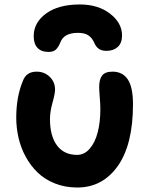

<svg xmlns="http://www.w3.org/2000/svg" viewBox="-20 -794 676 865"><path d="M339.8 -773.9Q421.9 -773.9 475.8 -732.4Q529.8 -690.9 529.8 -633.8Q529.8 -600.1 510.5 -582.5Q491.2 -564.9 460 -564.9Q438.5 -564.9 425.3 -574Q412.1 -583 403.8 -603Q394.5 -623.5 377.9 -634.8Q361.3 -646 331.1 -646Q267.6 -646 252 -603Q242.7 -580.6 231.4 -570.3Q220.2 -560.1 199.2 -560.1Q166 -560.1 148.9 -578.4Q131.8 -596.7 131.8 -630.9Q131.8 -692.4 187.7 -733.2Q243.7 -773.9 339.8 -773.9ZM328.1 50.8Q273.4 50.8 227.5 32.5Q181.6 14.2 149.9 -16.4Q118.2 -46.9 95.9 -87.6Q73.7 -128.4 63.5 -173.1Q53.2 -217.8 53.2 -264.2Q53.2 -357.9 83 -429.2Q98.1 -471.2 145 -471.2Q179.7 -471.2 203.9 -448Q228 -424.8 228 -390.1Q228 -372.6 216.6 -331.5Q205.1 -290.5 205.1 -257.8Q205.1 -181.2 236.8 -138.7Q268.6 -96.2 327.1 -96.2Q360.4 -96.2 384.5 -124.5Q408.7 -152.8 420.4 -198.7Q432.1 -244.6 432.1 -301.8Q432.1 -325.2 429.4 -356.2Q426.8 -387.2 426.8 -401.9Q426.8 -436.5 440.2 -453.9Q453.6 -471.2 486.8 -471.2Q532.2 -471.2 555.7 -436.3Q579.1 -401.4 579.1 -324.2Q579.1 -142.6 510.5 -45.9Q441.9 50.8 328.1 50.8Z"/></svg>

Font: Shantell Sans Bouncy
Style: Bold
Weight: 700
Designer: Stephen Nixon, Anya Danilova, Shantell Martin
Foundry: Arrow Type
Version: Version 1.006;[9816181b4]